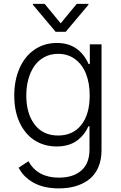

<svg xmlns="http://www.w3.org/2000/svg" viewBox="-20 -780 641 1015"><path d="M291.5 215.9Q211.6 215.9 157.8 186.1Q104 156.2 78.5 106.5L130.3 72.4Q178.6 159.1 291.5 159.1Q366.5 159.1 409.8 121.6Q453.1 84.2 453.1 10.3V-112.6H447.4Q438.6 -92 425.4 -74.4Q412.3 -56.8 392.6 -40.7Q372.9 -24.5 343.9 -15.1Q315 -5.7 279.8 -5.7Q214.5 -5.7 163.9 -37.6Q113.3 -69.6 84.3 -130.9Q55.4 -192.1 55.4 -274.1Q55.4 -356.2 83.5 -419.6Q111.5 -483 162.8 -517.9Q214.1 -552.9 280.9 -552.9Q397.7 -552.9 448.5 -441.4H454.9V-545.5H516.7V14.2Q516.7 65 499.8 104Q483 143.1 452.4 167.3Q421.9 191.4 381.4 203.7Q340.9 215.9 291.5 215.9ZM287.3 -63.6Q365.8 -63.6 410 -119.9Q454.2 -176.1 454.2 -275.2Q454.2 -339.5 435 -388.8Q415.8 -438.2 377.7 -466.8Q339.5 -495.4 287.3 -495.4Q247.2 -495.4 215 -478.3Q182.9 -461.3 161.9 -431.3Q141 -401.3 130 -361.5Q119 -321.7 119 -275.2Q119 -179.3 163.4 -121.4Q207.7 -63.6 287.3 -63.6ZM215.9 -759.6 300.8 -656.6 385.7 -759.6H447.4V-754.6L327.4 -611.9H274.1L154.1 -754.6V-759.6Z"/></svg>

Font: Inter Light BETA
Style: Regular
Weight: 300
Designer: Rasmus Andersson
Foundry: rsms
Version: Version 3.011;git-f93a4a705